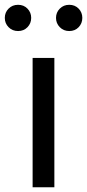

<svg xmlns="http://www.w3.org/2000/svg" viewBox="-45 -787 366 807"><path d="M92.1 0V-543.4H183.5V0ZM31 -656.5Q7 -656.5 -8.9 -672.7Q-24.8 -688.8 -24.8 -711.8Q-24.8 -734.8 -8.9 -750.8Q7 -766.8 31 -766.8Q54.9 -766.8 70.5 -750.7Q86.1 -734.7 86.1 -711.8Q86.1 -688.9 70.5 -672.7Q54.9 -656.5 31 -656.5ZM245.9 -656.5Q222.3 -656.5 206.4 -672.7Q190.4 -688.8 190.4 -711.8Q190.4 -734.8 206.4 -750.8Q222.3 -766.8 245.9 -766.8Q270.1 -766.8 285.6 -750.7Q301 -734.7 301 -711.8Q301 -688.9 285.6 -672.7Q270.1 -656.5 245.9 -656.5Z"/></svg>

Font: Noto Sans HK Thin
Style: Regular
Weight: 100
Designer: Ryoko NISHIZUKA 西塚涼子 (kana, bopomofo & ideographs); Paul D. Hunt (Latin, Greek & Cyrillic); Sandoll Communications 산돌커뮤니
Foundry: Adobe
Version: Version 2.004-H2;hotconv 1.0.118;makeotfexe 2.5.65603